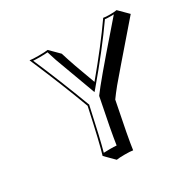

<svg xmlns="http://www.w3.org/2000/svg" viewBox="-154 -817 1065 1047"><g transform="rotate(-30 379.0 -294.0)"><path d="M451.7 -229Q406.7 -8.3 397.9 59.6Q381.8 56.6 346.7 56.6Q311.5 56.6 294.9 59.6L238.3 2.9Q258.3 -61.5 304.2 -274.9Q243.2 -439.5 163.1 -626.5Q157.2 -640.1 153.8 -647.9Q170.9 -645 210 -645Q250 -645 267.6 -647.9L324.2 -591.3Q348.1 -511.7 401.9 -369.1Q531.7 -524.4 617.7 -647.9Q629.9 -645 659.2 -645Q688.5 -645 701.7 -647.9L758.3 -591.3Q523.4 -320.3 499 -290.5Q471.2 -256.3 451.7 -229ZM385.3 -287.6 385.7 -289.6 386.7 -291.5Q432.1 -354 616.2 -564.9Q651.9 -605.5 677.2 -635.3Q669.9 -634.8 659.2 -634.8Q633.8 -634.8 622.1 -636.7Q527.3 -501.5 385.3 -333.5L374 -320.8L368.2 -336.9Q283.7 -565.4 279.3 -578.1Q269 -608.9 260.7 -636.7Q243.2 -634.8 210 -634.8Q183.1 -634.8 169.9 -636.2Q244.1 -464.4 312.5 -282.2Q313.5 -279.8 314 -278.8L314.9 -275.9L314 -272.9Q272.5 -79.6 252.4 -8.8Q266.6 -9.8 290 -9.8Q318.4 -9.8 333 -8.3Q344.7 -89.4 385.3 -287.6Z"/></g></svg>

Font: Linux Biolinum Shadow O
Style: Italic
Weight: 400
Italic angle: -12°
Designer: Philipp H. Poll
Foundry: Philipp H. Poll
Version: Version 0.6.2